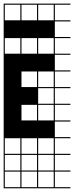

<svg xmlns="http://www.w3.org/2000/svg" viewBox="-20 -747 404 1046"><path d="M363.6 278.8H0V187.9H6.1V272.7H90.9V187.9H0V-727.3H363.6V-721.2H278.8V-636.4H363.6V-630.3H278.8V-545.5H363.6V-539.4H278.8V-454.5H363.6V-448.5H278.8V-363.6H363.6V-357.6H278.8V-272.7H363.6V-266.7H278.8V-181.8H363.6V-175.8H278.8V-90.9H363.6V-84.8H278.8V0H363.6V6.1H278.8V90.9H363.6V97H278.8V181.8H363.6V187.9H278.8V272.7H363.6ZM187.9 -636.4H272.7V-721.2H187.9ZM6.1 -636.4H90.9V-721.2H6.1ZM97 -636.4H181.8V-721.2H97ZM187.9 -545.5H272.7V-630.3H187.9ZM6.1 -545.5H90.9V-630.3H6.1ZM97 -545.5H181.8V-630.3H97ZM187.9 -454.5H272.7V-539.4H187.9ZM6.1 -454.5H90.9V-539.4H6.1ZM97 -454.5H181.8V-539.4H97ZM97 -272.7H181.8V-357.6H97ZM187.9 -272.7H272.7V-357.6H187.9ZM187.9 -181.8H272.7V-266.7H187.9ZM97 -90.9H181.8V-175.8H97ZM187.9 -90.9H272.7V-175.8H187.9ZM187.9 90.9H272.7V6.1H187.9ZM97 90.9H181.8V6.1H97ZM6.1 90.9H90.9V6.1H6.1ZM97 181.8H181.8V97H97ZM6.1 181.8H90.9V97H6.1ZM272.7 97H187.9V181.8H272.7ZM181.8 272.7V187.9H97V272.7ZM272.7 272.7V187.9H187.9V272.7ZM0 -636.4H90.9V-545.5H0ZM90.9 -636.4H181.8V-545.5H90.9ZM181.8 -636.4H272.7V-545.5H181.8Z"/></svg>

Font: Micro 5 Charted
Style: Regular
Weight: 400
Designer: Sarah Cadigan-Fried
Version: Version 1.000; ttfautohint (v1.8.4.7-5d5b)